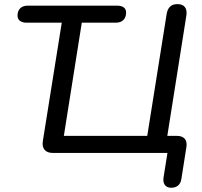

<svg xmlns="http://www.w3.org/2000/svg" viewBox="-20 -732 969 919"><path d="M763 116 781.5 0H232.9Q206.1 0 193.6 -14.8Q181 -29.7 184.9 -55.8L275.6 -623.4H107.8Q86.8 -623.4 75.3 -632.3Q63.9 -641.2 63.9 -657.3Q63.9 -679.8 76.9 -692.4Q90 -705 112.9 -705H539.6Q560.7 -705 572.1 -696.6Q583.6 -688.2 583.6 -672.1Q583.6 -649.2 570.5 -636.3Q557.4 -623.4 534.5 -623.4H371.5L285.6 -81.6H684.8L777.8 -665.8Q781.7 -688.7 794.3 -700.5Q806.8 -712.3 829.4 -712.3Q853.8 -712.3 864.9 -698.2Q875.9 -684.2 872.1 -658.1L776.5 -54.5L741.8 -81.6H827.4Q852.3 -81.6 864.3 -67.7Q876.2 -53.8 872.3 -28.9L848.3 123.7Q845.4 145 832.6 155.8Q819.7 166.7 799.6 166.7Q778.7 166.7 768.9 153.1Q759.1 139.5 763 116Z"/></svg>

Font: SN Pro Thin
Style: Italic
Weight: 200
Italic angle: -9°
Designer: Tobias Whetton
Foundry: Supernotes
Version: Version 1.003;Glyphs 3.3 (3324)